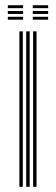

<svg xmlns="http://www.w3.org/2000/svg" viewBox="-20 -721 216 741"><path d="M107.8 0V-600H121V0ZM54.8 0V-600H68V0ZM81.2 0V-600H94.5V0ZM106.5 -689.5V-700.8H165.8V-689.5ZM10.2 -645V-656.2H69.2V-645ZM10.2 -667.2V-678.5H69.2V-667.2ZM10.2 -689.5V-700.8H69.2V-689.5ZM106.5 -645V-656.2H165.8V-645ZM106.5 -667.2V-678.5H165.8V-667.2Z"/></svg>

Font: Big Shoulders Inline Display Thin
Style: Regular
Weight: 400
Version: Version 2.002